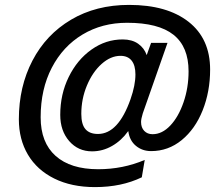

<svg xmlns="http://www.w3.org/2000/svg" viewBox="-20 -742 891 784"><path d="M57 -255Q57 -388 112.5 -494.5Q168 -601 270 -661.5Q372 -722 507 -722Q662 -722 750 -653Q838 -584 838 -458Q838 -368 807.5 -291.5Q777 -215 722 -170Q667 -125 597 -125Q561 -125 535 -146.5Q509 -168 504 -206H503Q476 -168 437.5 -146Q399 -124 356 -124Q299 -124 262.5 -166Q226 -208 226 -273Q226 -357 260.5 -427.5Q295 -498 353.5 -539.5Q412 -581 481 -581Q519 -581 544 -563.5Q569 -546 579 -517L597 -567H664L563 -279Q556 -256 556 -244Q556 -221 569 -207.5Q582 -194 603 -194Q642 -194 675.5 -229.5Q709 -265 729.5 -324.5Q750 -384 750 -451Q750 -551 688.5 -600Q627 -649 499 -649Q397 -649 317 -601Q237 -553 191.5 -465.5Q146 -378 146 -263Q146 -160 207 -105.5Q268 -51 381 -51Q482 -51 571 -89L559 -18Q476 22 368 22Q272 22 201.5 -13Q131 -48 94 -110.5Q57 -173 57 -255ZM513 -337Q533 -394 533 -438Q533 -475 517.5 -494.5Q502 -514 472 -514Q432 -514 395 -481Q358 -448 335 -393Q312 -338 312 -277Q312 -234 329 -214.5Q346 -195 380 -195Q463 -195 513 -337Z"/></svg>

Font: Niramit
Style: Italic
Weight: 400
Italic angle: -10°
Version: Version 1.000; ttfautohint (v1.6)